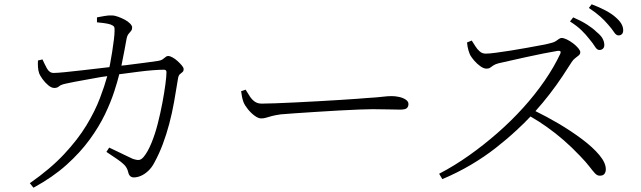

<svg xmlns="http://www.w3.org/2000/svg" viewBox="-20 -833 2990 895"><path d="M432 -752Q447 -755 467.5 -758.5Q488 -762 501 -761Q514 -761 530.5 -755Q547 -749 562 -741Q577 -733 586.5 -723Q596 -713 596 -705Q596 -695 591 -689Q586 -683 579 -674.5Q572 -666 569 -647Q566 -629 560.5 -600.5Q555 -572 549 -542Q547 -535 546 -527Q556 -528 565 -529Q615 -535 655 -540.5Q695 -546 716 -549Q730 -551 737.5 -556Q745 -561 751 -566.5Q757 -572 765 -572Q772 -572 784 -565.5Q796 -559 807.5 -548.5Q819 -538 827.5 -528Q836 -518 836 -511Q836 -501 830.5 -497Q825 -493 818.5 -487Q812 -481 810 -468Q801 -411 791.5 -358Q782 -305 769 -256Q756 -207 739 -161.5Q722 -116 699 -74Q687 -51 670 -35.5Q653 -20 636 -13Q619 -6 604 -6Q594 -6 587 -12Q580 -18 577 -33Q572 -52 559 -65Q546 -78 525 -92Q504 -106 476 -125L489 -145Q508 -136 530 -125.5Q552 -115 570.5 -106Q589 -97 598 -93Q618 -86 628.5 -87.5Q639 -89 650 -102Q669 -125 686 -166.5Q703 -208 715.5 -257Q728 -306 737 -354Q746 -402 751 -440Q756 -478 756 -497Q756 -508 744 -508Q722 -508 690.5 -505.5Q659 -503 624.5 -498.5Q590 -494 560 -490Q547 -489 536 -487Q528 -454 513 -408Q497 -358 469.5 -300.5Q442 -243 398 -182.5Q354 -122 290 -64.5Q226 -7 136 42L119 21Q215 -46 279 -114.5Q343 -183 383 -249Q423 -315 446 -376Q467 -431 480 -478Q466 -476 451 -474Q418 -468 384.5 -462Q351 -456 324.5 -451Q298 -446 286 -443Q263 -438 255 -430.5Q247 -423 233 -423Q220 -423 205 -435.5Q190 -448 178.5 -464Q167 -480 163 -490Q158 -504 157 -520.5Q156 -537 157 -551L178 -556Q187 -536 198.5 -514.5Q210 -493 230 -493Q246 -493 281.5 -496.5Q317 -500 364.5 -505.5Q412 -511 464 -517Q477 -519 490 -520Q492 -527 493 -534Q498 -561 503 -592Q508 -623 511 -649Q514 -675 514 -688Q515 -703 511.5 -708.5Q508 -714 495 -719Q482 -723 463.5 -725.5Q445 -728 432 -729Z M1125 -415Q1135 -398 1145 -383Q1155 -368 1168 -359Q1181 -350 1200 -350Q1222 -350 1263 -351.5Q1304 -353 1355.5 -355.5Q1407 -358 1460.5 -361Q1514 -364 1562.5 -367Q1611 -370 1645 -372.5Q1679 -375 1689 -376Q1739 -379 1763 -382Q1787 -385 1806 -385Q1823 -385 1841 -381Q1859 -377 1871.5 -368.5Q1884 -360 1884 -348Q1884 -336 1876.5 -329Q1869 -322 1844 -322Q1819 -322 1790 -323Q1761 -324 1717 -324Q1699 -324 1657 -322.5Q1615 -321 1561.5 -318Q1508 -315 1454 -311.5Q1400 -308 1355.5 -305Q1311 -302 1289 -300Q1262 -296 1247 -292Q1232 -288 1221 -284.5Q1210 -281 1197 -281Q1184 -281 1167 -293.5Q1150 -306 1135.5 -324Q1121 -342 1115 -357Q1110 -371 1108 -382.5Q1106 -394 1104 -408Z M2157 -635 2179 -644Q2187 -632 2195.5 -618Q2204 -604 2216 -593.5Q2228 -583 2244 -583Q2260 -583 2290.5 -587Q2321 -591 2359 -597Q2397 -603 2435.5 -610Q2474 -617 2506 -623Q2538 -629 2554 -634Q2565 -637 2572 -642Q2579 -647 2585.5 -651.5Q2592 -656 2598 -656Q2608 -656 2622.5 -649Q2637 -642 2651.5 -631Q2666 -620 2675.5 -608.5Q2685 -597 2685 -590Q2685 -581 2678 -575Q2671 -569 2661.5 -562Q2652 -555 2645 -544Q2628 -517 2601.5 -477Q2575 -437 2541 -393Q2510 -353 2476 -315Q2529 -289 2582 -258Q2643 -222 2693.5 -184Q2744 -146 2774 -110Q2804 -74 2804 -44Q2804 -31 2797.5 -22.5Q2791 -14 2776 -14Q2764 -14 2754 -24.5Q2744 -35 2728 -56Q2712 -77 2683 -107Q2645 -147 2607 -180Q2569 -213 2528 -242Q2493 -267 2453 -290Q2424 -259 2388 -226Q2344 -185 2291 -143.5Q2238 -102 2175.5 -65Q2113 -28 2042 2L2027 -23Q2098 -60 2166.5 -108.5Q2235 -157 2299.5 -213.5Q2364 -270 2419.5 -331.5Q2475 -393 2519 -457Q2563 -521 2592 -583Q2595 -590 2592 -594Q2589 -597 2580 -596Q2551 -591 2512 -583.5Q2473 -576 2433.5 -567Q2394 -558 2359.5 -550.5Q2325 -543 2304 -538Q2289 -534 2280.5 -528.5Q2272 -523 2265.5 -518Q2259 -513 2248 -513Q2235 -513 2219.5 -524Q2204 -535 2191 -550Q2178 -565 2172 -576Q2168 -584 2163.5 -599Q2159 -614 2157 -635ZM2728 -650Q2712 -671 2691 -691.5Q2670 -712 2637 -733L2652 -752Q2689 -736 2716.5 -718.5Q2744 -701 2761 -684Q2781 -668 2789 -653Q2797 -638 2797 -623Q2797 -612 2790.5 -606Q2784 -600 2774 -600Q2763 -600 2753.5 -615.5Q2744 -631 2728 -650ZM2815 -718Q2799 -737 2778.5 -755.5Q2758 -774 2725 -796L2738 -813Q2775 -799 2803 -784Q2831 -769 2848 -754Q2868 -737 2876.5 -722Q2885 -707 2885 -692Q2885 -680 2879 -674Q2873 -668 2863 -668Q2852 -668 2842 -683.5Q2832 -699 2815 -718Z"/></svg>

Font: Early Summer Mincho Light
Style: Regular
Weight: 300
Designer: GuiWonder
Version: Version 1.002